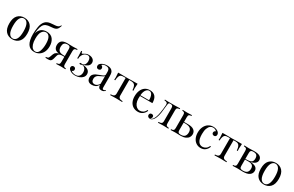

<svg xmlns="http://www.w3.org/2000/svg" viewBox="234 -2482 6421 4192"><g transform="rotate(30 3444.5 -386.0)"><path d="M501 -257Q501 -120 438.5 -53Q376 14 274 14Q172 14 109.5 -53Q47 -120 47 -257Q47 -394 109.5 -461.5Q172 -529 274 -529Q376 -529 438.5 -461.5Q501 -394 501 -257ZM144 -257Q144 -128 179 -67Q214 -6 274 -6Q334 -6 369 -67Q404 -128 404 -257Q404 -386 369 -447.5Q334 -509 274 -509Q214 -509 179 -447.5Q144 -386 144 -257Z M1062 -260Q1062 -178 1032 -116Q1002 -54 948 -20Q894 14 824 14Q611 14 611 -312Q611 -392 627 -492Q643 -592 693 -648Q735 -695 813 -708Q836 -712 906 -717Q924 -717 931 -718Q985 -722 1011 -737Q1037 -752 1053 -786L1068 -782Q1056 -745 1043 -719.5Q1030 -694 1012 -679Q977 -650 908 -646Q846 -643 806 -636Q750 -626 717 -597Q684 -568 665 -508.5Q646 -449 636 -345L637 -344Q683 -509 846 -509Q956 -509 1009 -438Q1062 -367 1062 -260ZM965 -263Q965 -380 932 -434Q899 -488 842 -488Q784 -488 745 -432.5Q706 -377 706 -252Q706 -167 725 -112Q744 -57 774.5 -31.5Q805 -6 841 -6Q910 -6 937.5 -84Q965 -162 965 -263Z M1543 -421V-93Q1543 -52 1557.5 -36.5Q1572 -21 1609 -21V0Q1525 -4 1497 -4Q1469 -4 1377 0V-21Q1419 -21 1436 -36.5Q1453 -52 1453 -93V-225L1385 -223Q1342 -221 1320 -202Q1306 -189 1298.5 -169Q1291 -149 1283 -115Q1282 -109 1277 -90Q1272 -71 1266 -55Q1254 -23 1233 -10Q1212 3 1163 3Q1138 3 1105 0V-21Q1134 -23 1148 -29Q1162 -35 1169 -45Q1176 -55 1184 -77Q1201 -127 1210.5 -148.5Q1220 -170 1230.5 -182.5Q1241 -195 1260 -206Q1282 -219 1314 -226Q1237 -236 1209 -273.5Q1181 -311 1181 -365Q1181 -436 1223.5 -475Q1266 -514 1369 -514Q1385 -514 1427 -512Q1473 -510 1501 -510Q1527 -510 1619 -514V-493Q1577 -493 1560 -477.5Q1543 -462 1543 -421ZM1453 -244V-421Q1453 -461 1437 -477Q1421 -493 1381 -493Q1319 -493 1296 -461.5Q1273 -430 1273 -378Q1273 -311 1305 -278.5Q1337 -246 1413 -245Z M2044 -412Q2043 -356 1998.5 -323Q1954 -290 1892 -275Q1977 -272 2025 -238Q2073 -204 2073 -142Q2073 -96 2043.5 -60.5Q2014 -25 1964.5 -5.5Q1915 14 1857 14Q1782 14 1728 -22Q1681 -53 1681 -92Q1681 -116 1696 -131Q1711 -146 1734 -146Q1758 -146 1773.5 -131.5Q1789 -117 1789 -92Q1789 -71 1777.5 -58Q1766 -45 1747 -41Q1756 -26 1789.5 -14.5Q1823 -3 1858 -3Q1917 -3 1949 -39Q1981 -75 1981 -134Q1981 -191 1952.5 -228Q1924 -265 1876 -266Q1852 -253 1834 -253Q1812 -253 1812 -270Q1812 -286 1835 -286Q1849 -286 1877 -280Q1955 -303 1955 -400Q1955 -451 1935.5 -480.5Q1916 -510 1877 -510Q1841 -510 1807.5 -488Q1774 -466 1754 -426.5Q1734 -387 1735 -337H1712Q1713 -359 1713 -398Q1713 -449 1707 -521H1730Q1733 -498 1738 -487.5Q1743 -477 1752 -477Q1760 -477 1786 -494Q1810 -510 1835 -519.5Q1860 -529 1897 -529Q1964 -529 2004 -496.5Q2044 -464 2044 -412Z M2152 -112Q2152 -157 2176.5 -186Q2201 -215 2234.5 -232Q2268 -249 2323 -268Q2379 -287 2406 -303Q2433 -319 2433 -346V-408Q2433 -466 2408.5 -487.5Q2384 -509 2340 -509Q2270 -509 2241 -473Q2261 -468 2274.5 -452Q2288 -436 2288 -412Q2288 -387 2272 -372.5Q2256 -358 2231 -358Q2203 -358 2189 -375.5Q2175 -393 2175 -418Q2175 -442 2186.5 -458Q2198 -474 2221 -490Q2245 -507 2282 -518Q2319 -529 2363 -529Q2441 -529 2481 -492Q2506 -469 2514.5 -436.5Q2523 -404 2523 -351V-73Q2523 -48 2530 -37Q2537 -26 2554 -26Q2566 -26 2576.5 -31.5Q2587 -37 2599 -47L2610 -30Q2584 -10 2565.5 -1.5Q2547 7 2519 7Q2471 7 2452 -17Q2433 -41 2433 -82Q2403 -32 2364 -12.5Q2325 7 2276 7Q2213 7 2182.5 -24.5Q2152 -56 2152 -112ZM2433 -109V-305Q2424 -291 2408 -282Q2392 -273 2359 -258Q2321 -242 2297.5 -227.5Q2274 -213 2257 -188Q2240 -163 2240 -124Q2240 -79 2262 -56Q2284 -33 2320 -33Q2386 -33 2433 -109Z M3126 -398Q3126 -359 3129 -336H3106Q3101 -403 3085.5 -437Q3070 -471 3043.5 -482.5Q3017 -494 2972 -494H2933V-103Q2933 -57 2959.5 -39Q2986 -21 3039 -21V0L3014 -1Q2915 -4 2888 -4Q2861 -4 2762 -1L2737 0V-21Q2790 -21 2816.5 -39Q2843 -57 2843 -103V-494H2794Q2750 -494 2726 -482.5Q2702 -471 2688.5 -437Q2675 -403 2670 -335H2647Q2650 -358 2650 -397Q2650 -447 2643 -513H2739Q2785 -513 2809 -512L2887 -511Q2914 -511 2966 -513L3037 -514H3133Q3126 -448 3126 -398Z M3628 -120Q3610 -65 3560.5 -25.5Q3511 14 3441 14Q3370 14 3318 -18.5Q3266 -51 3238.5 -109.5Q3211 -168 3211 -245Q3211 -332 3239 -396Q3267 -460 3318 -494.5Q3369 -529 3437 -529Q3527 -529 3575.5 -474.5Q3624 -420 3624 -309H3311Q3308 -281 3308 -245Q3308 -179 3329.5 -130Q3351 -81 3386.5 -54.5Q3422 -28 3461 -28Q3509 -28 3546 -51Q3583 -74 3608 -128ZM3310 -328H3528Q3530 -406 3505.5 -458Q3481 -510 3433 -510Q3386 -510 3352 -464Q3318 -418 3310 -328Z M4205 -493Q4163 -493 4146 -477.5Q4129 -462 4129 -421V-93Q4129 -52 4146 -36.5Q4163 -21 4205 -21V0Q4113 -4 4083 -4Q4060 -4 3967 -1L3943 0V-21Q3991 -21 4015 -36.5Q4039 -52 4039 -93V-421Q4039 -462 4024.5 -477.5Q4010 -493 3973 -493H3964Q3940 -493 3931.5 -478.5Q3923 -464 3919 -421Q3908 -302 3896.5 -226.5Q3885 -151 3861 -91Q3818 14 3748 14Q3719 14 3698.5 -2Q3678 -18 3678 -46Q3678 -70 3693 -84.5Q3708 -99 3732 -99Q3754 -99 3768 -86.5Q3782 -74 3782 -51Q3782 -16 3744 -2Q3746 -1 3754 -1Q3786 -1 3808.5 -30Q3831 -59 3845 -96Q3885 -199 3901 -421Q3904 -461 3884.5 -477Q3865 -493 3822 -493V-514Q3866 -510 3890 -510H3975H4084Q4113 -510 4205 -514Z M4727 -157Q4727 -117 4705 -81.5Q4683 -46 4634.5 -23Q4586 0 4511 0Q4495 0 4453 -2Q4407 -4 4379 -4Q4353 -4 4261 0V-21Q4303 -21 4320 -36.5Q4337 -52 4337 -93V-421Q4337 -462 4322.5 -477.5Q4308 -493 4271 -493V-514Q4355 -510 4383 -510Q4411 -510 4503 -514V-493Q4461 -493 4444 -477.5Q4427 -462 4427 -421V-300H4526Q4630 -300 4678.5 -261.5Q4727 -223 4727 -157ZM4633 -151Q4633 -220 4594 -251.5Q4555 -283 4467 -283H4427V-93Q4427 -53 4443 -37Q4459 -21 4500 -21Q4574 -21 4603.5 -56.5Q4633 -92 4633 -151Z M5150 -497Q5197 -466 5197 -420Q5197 -394 5182 -379Q5167 -364 5144 -364Q5121 -364 5105 -377.5Q5089 -391 5089 -414Q5089 -435 5101 -449.5Q5113 -464 5131 -469Q5121 -487 5095.5 -499Q5070 -511 5041 -511Q5004 -511 4972 -487.5Q4940 -464 4919 -409.5Q4898 -355 4898 -266Q4898 -142 4938 -85.5Q4978 -29 5042 -29Q5085 -29 5123.5 -54Q5162 -79 5187 -132L5206 -125Q5189 -68 5142.5 -27Q5096 14 5022 14Q4960 14 4909.5 -18Q4859 -50 4830 -110.5Q4801 -171 4801 -251Q4801 -332 4830.5 -395Q4860 -458 4913 -493.5Q4966 -529 5034 -529Q5101 -529 5150 -497Z M5756 -398Q5756 -359 5759 -336H5736Q5731 -403 5715.5 -437Q5700 -471 5673.5 -482.5Q5647 -494 5602 -494H5563V-103Q5563 -57 5589.5 -39Q5616 -21 5669 -21V0L5644 -1Q5545 -4 5518 -4Q5491 -4 5392 -1L5367 0V-21Q5420 -21 5446.5 -39Q5473 -57 5473 -103V-494H5424Q5380 -494 5356 -482.5Q5332 -471 5318.5 -437Q5305 -403 5300 -335H5277Q5280 -358 5280 -397Q5280 -447 5273 -513H5369Q5415 -513 5439 -512L5517 -511Q5544 -511 5596 -513L5667 -514H5763Q5756 -448 5756 -398Z M6300 -145Q6300 -80 6246.5 -40Q6193 0 6076 0Q6057 0 6015 -2Q5969 -4 5942 -4Q5916 -4 5824 0V-21Q5866 -21 5883 -36.5Q5900 -52 5900 -93V-421Q5900 -462 5883 -477.5Q5866 -493 5824 -493V-514Q5916 -510 5942 -510Q5969 -510 6017 -512Q6057 -514 6073 -514Q6178 -514 6223 -482.5Q6268 -451 6268 -393Q6268 -348 6229.5 -314Q6191 -280 6118 -268Q6214 -263 6257 -232Q6300 -201 6300 -145ZM5990 -421V-271H6030Q6089 -272 6120.5 -284.5Q6152 -297 6164 -321Q6176 -345 6176 -385Q6176 -437 6152 -465Q6128 -493 6063 -493Q6022 -493 6006 -477Q5990 -461 5990 -421ZM6206 -144Q6206 -204 6173 -229Q6140 -254 6080 -254H5990V-93Q5990 -51 6006.5 -36Q6023 -21 6066 -21Q6144 -21 6175 -54.5Q6206 -88 6206 -144Z M6842 -257Q6842 -120 6779.5 -53Q6717 14 6615 14Q6513 14 6450.5 -53Q6388 -120 6388 -257Q6388 -394 6450.5 -461.5Q6513 -529 6615 -529Q6717 -529 6779.5 -461.5Q6842 -394 6842 -257ZM6485 -257Q6485 -128 6520 -67Q6555 -6 6615 -6Q6675 -6 6710 -67Q6745 -128 6745 -257Q6745 -386 6710 -447.5Q6675 -509 6615 -509Q6555 -509 6520 -447.5Q6485 -386 6485 -257Z"/></g></svg>

Font: Myanmar April Display
Style: Regular
Weight: 400
Designer: Khon Soe Zaw Thu
Foundry: Myanmar OS
Version: Version 2.50 April 12, 2019